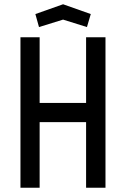

<svg xmlns="http://www.w3.org/2000/svg" viewBox="-20 -881 591 901"><path d="M166 -706V-398H384V-706H475V0H384V-308H166V0H76V-706ZM146 -815 276 -861 406 -815 388 -754 276 -789 163 -754Z"/></svg>

Font: Lineal
Style: Regular
Weight: 400
Designer: Created by Frank Adebiaye with contributions from Anton Moglia & Ariel Martín Pérez
Created by Frank ADEBIAYE with FontF
Foundry: Velvetyne Type Foundry
Version: Version 2.000